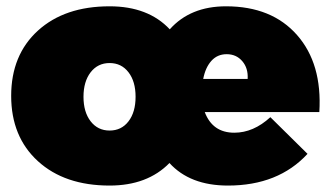

<svg xmlns="http://www.w3.org/2000/svg" viewBox="-20 -575 1039 603"><path d="M324.2 -555.2Q445.3 -555.2 513.2 -482.9Q577.6 -555.2 689.9 -555.2Q833.5 -555.2 912.8 -465.1Q992.2 -375 982.9 -223.1H623Q647.5 -158.2 715.8 -158.2Q775.9 -158.2 829.1 -207L945.8 -91.8Q854 7.8 695.8 7.8Q576.7 7.8 512.2 -63Q442.9 7.8 324.2 7.8Q183.1 7.8 99.1 -68.8Q15.1 -145.5 15.1 -273.9Q15.1 -402.3 99.1 -478.8Q183.1 -555.2 324.2 -555.2ZM264.6 -347.9Q242.2 -318.8 242.2 -271Q242.2 -223.1 264.6 -194.1Q287.1 -165 324.2 -165Q361.3 -165 383.5 -193.8Q405.8 -222.7 405.8 -271Q405.8 -319.3 383.5 -348.1Q361.3 -377 324.2 -377Q287.1 -377 264.6 -347.9ZM618.2 -327.1H757.8Q759.8 -360.8 741 -382.8Q722.2 -404.8 691.9 -404.8Q662.6 -404.8 643.8 -383.8Q625 -362.8 618.2 -327.1Z"/></svg>

Font: Trueno Black
Style: Regular
Weight: 900
Designer: Julieta Ulanovsky
Foundry: Julieta Ulanovsky
Version: Version 3.001b | FøM Fix